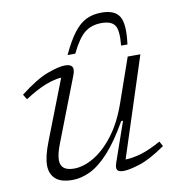

<svg xmlns="http://www.w3.org/2000/svg" viewBox="-83 -810 826 895"><g transform="rotate(-10 330.0 -362.5)"><path d="M402.5 -33 468 -221H459.5Q408.5 -131.5 362.2 -81.2Q316 -31 273 -10.5Q230 10 189 10Q133.5 10 108.2 -13.8Q83 -37.5 83 -77.5Q83 -98.5 89.5 -125.8Q96 -153 111.5 -192.5L219 -469Q187.5 -467.5 145 -451.2Q102.5 -435 44.5 -397.5L30 -421.5Q108.5 -482.5 162.5 -502.2Q216.5 -522 246 -522Q272 -522 279.8 -509.2Q287.5 -496.5 275.5 -466.5L160 -168Q141.5 -120.5 141.5 -92Q141.5 -41 205 -41Q249.5 -41 298.8 -69.8Q348 -98.5 392.8 -156.8Q437.5 -215 468.5 -303L541.5 -512H601.5L448.5 -41Q479.5 -41.5 521 -53.2Q562.5 -65 618 -96L631 -72.5Q557.5 -21.5 507 -5.8Q456.5 10 430.5 10Q408 10 401.2 0Q394.5 -10 402.5 -33ZM448 -687Q401 -687 369 -662.2Q337 -637.5 303 -567.5H266.5Q297 -632.5 325 -668.8Q353 -705 384.5 -720Q416 -735 456 -735Q520.5 -735 541.5 -697.8Q562.5 -660.5 550 -567.5H520Q527 -638 511 -662.5Q495 -687 448 -687Z"/></g></svg>

Font: Newsreader Caption Light
Style: Italic
Weight: 300
Italic angle: -17°
Designer: Hugues Gentile
Foundry: Production Type
Version: Version 1.001